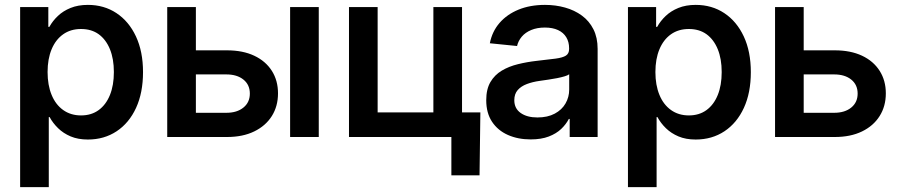

<svg xmlns="http://www.w3.org/2000/svg" viewBox="-20 -558 3665 782"><path d="M62 204.1V-529.3H176.8V-448.7H181.2Q194.3 -472.7 215.6 -492.9Q236.8 -513.2 267.3 -525.6Q297.9 -538.1 337.9 -538.1Q403.8 -538.1 454.3 -504.6Q504.9 -471.2 533.7 -409.7Q562.5 -348.1 562.5 -264.2Q562.5 -180.2 534.2 -118.7Q505.9 -57.1 455.1 -23.4Q404.3 10.3 337.9 10.3Q297.9 10.3 267.8 -2.4Q237.8 -15.1 216.6 -35.9Q195.3 -56.6 182.1 -81.1H178.7V204.1ZM310.1 -87.9Q352.1 -87.9 381.8 -109.6Q411.6 -131.3 427.7 -170.9Q443.8 -210.4 443.8 -264.6Q443.8 -318.4 427.7 -357.7Q411.6 -397 382.1 -418.5Q352.5 -439.9 310.1 -439.9Q267.6 -439.9 237.1 -418.2Q206.5 -396.5 190.2 -357.2Q173.8 -317.9 173.8 -264.6Q173.8 -211.4 190.2 -171.6Q206.5 -131.8 237.3 -109.9Q268.1 -87.9 310.1 -87.9Z M745.6 -353H904.3Q968.8 -353 1015.4 -331.1Q1062 -309.1 1087.2 -269.5Q1112.3 -230 1112.3 -177.7Q1112.3 -125.5 1087.2 -85.4Q1062 -45.4 1015.4 -22.7Q968.8 0 904.3 0H661.1V-529.3H777.8V-98.6H901.9Q945.3 -98.6 971.4 -119.9Q997.6 -141.1 997.6 -176.8Q997.6 -212.9 971.4 -233.9Q945.3 -254.9 901.9 -254.9H745.6ZM1161.6 0V-529.3H1278.3V0Z M1401.4 0V-529.3H1518.1V-100.1H1745.1V-529.3H1861.8V0ZM1818.4 156.2V0H1778.8V-100.1H1936.5L1933.1 156.2Z M2141.1 9.8Q2089.8 9.8 2048.8 -8.3Q2007.8 -26.4 1984.1 -62Q1960.4 -97.7 1960.4 -149.9Q1960.4 -194.8 1977.5 -223.9Q1994.6 -252.9 2023.7 -270.3Q2052.7 -287.6 2089.6 -296.6Q2126.5 -305.7 2165.5 -310.1Q2214.4 -315.4 2243.2 -319.3Q2272 -323.2 2284.9 -331.5Q2297.9 -339.8 2297.9 -358.4V-361.8Q2297.9 -387.2 2286.4 -406.2Q2274.9 -425.3 2252.9 -435.5Q2231 -445.8 2199.2 -445.8Q2167.5 -445.8 2143.6 -435.8Q2119.6 -425.8 2105.2 -408.7Q2090.8 -391.6 2085.9 -370.6L1975.1 -381.8Q1984.4 -429.7 2014.6 -464.6Q2044.9 -499.5 2092 -518.8Q2139.2 -538.1 2199.7 -538.1Q2242.7 -538.1 2281.2 -527.3Q2319.8 -516.6 2349.9 -494.6Q2379.9 -472.7 2397 -438.7Q2414.1 -404.8 2414.1 -358.9V0H2300.3V-73.7H2296.9Q2285.6 -51.8 2265.6 -32.7Q2245.6 -13.7 2215.1 -2Q2184.6 9.8 2141.1 9.8ZM2168.9 -79.6Q2210.4 -79.6 2239.5 -95.2Q2268.6 -110.8 2283.4 -136.7Q2298.3 -162.6 2298.3 -193.4V-255.4Q2292.5 -251 2279.5 -247.1Q2266.6 -243.2 2249 -239.7Q2231.4 -236.3 2212.9 -233.6Q2194.3 -231 2177.7 -228.5Q2149.4 -224.6 2126 -215.8Q2102.5 -207 2088.6 -191.2Q2074.7 -175.3 2074.7 -149.9Q2074.7 -116.2 2100.6 -97.9Q2126.5 -79.6 2168.9 -79.6Z M2537.6 204.1V-529.3H2652.3V-448.7H2656.7Q2669.9 -472.7 2691.2 -492.9Q2712.4 -513.2 2742.9 -525.6Q2773.4 -538.1 2813.5 -538.1Q2879.4 -538.1 2929.9 -504.6Q2980.5 -471.2 3009.3 -409.7Q3038.1 -348.1 3038.1 -264.2Q3038.1 -180.2 3009.8 -118.7Q2981.4 -57.1 2930.7 -23.4Q2879.9 10.3 2813.5 10.3Q2773.4 10.3 2743.4 -2.4Q2713.4 -15.1 2692.1 -35.9Q2670.9 -56.6 2657.7 -81.1H2654.3V204.1ZM2785.6 -87.9Q2827.6 -87.9 2857.4 -109.6Q2887.2 -131.3 2903.3 -170.9Q2919.4 -210.4 2919.4 -264.6Q2919.4 -318.4 2903.3 -357.7Q2887.2 -397 2857.7 -418.5Q2828.1 -439.9 2785.6 -439.9Q2743.2 -439.9 2712.6 -418.2Q2682.1 -396.5 2665.8 -357.2Q2649.4 -317.9 2649.4 -264.6Q2649.4 -211.4 2665.8 -171.6Q2682.1 -131.8 2712.9 -109.9Q2743.7 -87.9 2785.6 -87.9Z M3221.2 -353H3379.9Q3444.3 -353 3491 -331.1Q3537.6 -309.1 3562.7 -269.5Q3587.9 -230 3587.9 -177.7Q3587.9 -125.5 3562.7 -85.4Q3537.6 -45.4 3491 -22.7Q3444.3 0 3379.9 0H3136.7V-529.3H3253.4V-98.6H3377.4Q3420.9 -98.6 3447 -119.9Q3473.1 -141.1 3473.1 -176.8Q3473.1 -212.9 3447 -233.9Q3420.9 -254.9 3377.4 -254.9H3221.2Z"/></svg>

Font: Inter Cardless Tabular Medium
Style: Regular
Weight: 500
Designer: Rasmus Andersson
Foundry: rsms
Version: Version 4.000;git-4fc901f